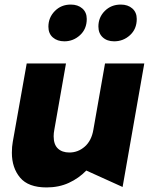

<svg xmlns="http://www.w3.org/2000/svg" viewBox="-20 -809 655 841"><path d="M32 -140Q32 -74 68 -31Q104 12 184 12Q238 12 281.5 -8Q325 -28 358 -62L517 10L612 -531H440L389 -241Q381 -193 351.5 -167Q322 -141 284 -141Q252 -141 233.5 -158.5Q215 -176 215 -212Q215 -226 218 -241L269 -531H97L36 -188Q32 -167 32 -140ZM192 -692Q192 -662 211.5 -645Q231 -628 262 -628Q301 -628 330.5 -655Q360 -682 360 -726Q360 -755 340.5 -772Q321 -789 290 -789Q248 -789 220 -760.5Q192 -732 192 -692ZM411 -693Q411 -663 430 -645.5Q449 -628 480 -628Q520 -628 549.5 -655Q579 -682 579 -726Q579 -755 559.5 -772Q540 -789 509 -789Q467 -789 439 -761Q411 -733 411 -693Z"/></svg>

Font: Geom ExtraBold
Style: Bold Italic
Weight: 800
Italic angle: -10°
Version: Version 1.102